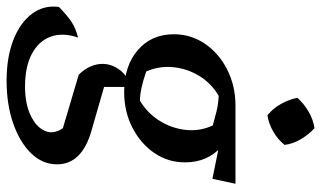

<svg xmlns="http://www.w3.org/2000/svg" viewBox="-235 -556 975 583"><g transform="rotate(90 252.5 -264.5)"><path d="M206 203Q135 203 82.5 182.5Q30 162 3 126Q-24 90 -18 44Q9 18 28 5.5Q47 -7 75 -14Q59 33 72.5 69.5Q86 106 125 126.5Q164 147 224 147Q276 147 311.5 130Q347 113 358.5 86.5Q370 60 350 32L188 -16Q171 -33 163 -51.5Q155 -70 155 -88Q155 -117 174 -141.5Q193 -166 225 -173V-93L357 -55Q460 -26 460 50Q460 94 426.5 128.5Q393 163 335.5 183Q278 203 206 203ZM240 -154Q161 -154 113 -195.5Q65 -237 65 -305Q65 -357 94 -399.5Q123 -442 172.5 -467Q222 -492 282 -492Q359 -492 406.5 -449.5Q454 -407 454 -339Q454 -287 425.5 -245.5Q397 -204 348.5 -179Q300 -154 240 -154ZM267 -202Q305 -225 328 -262Q351 -299 355.5 -341.5Q360 -384 342 -423Q321 -429 299 -434.5Q277 -440 252 -441Q214 -419 191.5 -382Q169 -345 165 -302.5Q161 -260 178 -221Q207 -211 228.5 -206.5Q250 -202 267 -202ZM400 -410 282 -492H519L504 -422L415 -440ZM350 -732Q370 -714 384 -690Q398 -666 401 -641Q385 -621 361 -607Q337 -593 311 -589Q291 -605 277 -629.5Q263 -654 258 -680Q276 -700 300 -714Q324 -728 350 -732Z"/></g></svg>

Font: Piazzolla Thin SemiBold
Style: Italic
Weight: 600
Italic angle: -11.3°
Version: Version 2.005